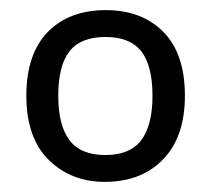

<svg xmlns="http://www.w3.org/2000/svg" viewBox="-20 -742 416 379"><path d="M345 -553Q345 -472 302 -427.5Q259 -383 187 -383Q120 -383 76 -426.5Q32 -470 32 -553Q32 -635 74 -678.5Q116 -722 189 -722Q260 -722 302.5 -679Q345 -636 345 -553ZM95 -553Q95 -495 117 -465.5Q139 -436 188 -436Q237 -436 259 -465.5Q281 -495 281 -553Q281 -612 259 -640.5Q237 -669 188 -669Q139 -669 117 -640.5Q95 -612 95 -553Z"/></svg>

Font: Noto Sans Tirhuta
Style: Regular
Weight: 400
Designer: Monotype Design Team
Foundry: Monotype Imaging Inc.
Version: Version 2.003; ttfautohint (v1.8.4.7-5d5b)